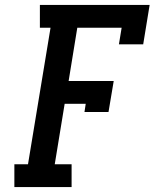

<svg xmlns="http://www.w3.org/2000/svg" viewBox="-20 -755 640 775"><path d="M38 0V-92H93L184 -643H141V-735H584L558 -576H460L471 -643H292L257 -428H439L418 -303H321L326 -336H241L201 -92H269V0Z"/></svg>

Font: Iosevka Curly Slab SmBdEx
Style: Italic
Weight: 600
Width: 7
Italic angle: -9°
Monospace: yes
Designer: Belleve Invis
Foundry: Belleve Invis
Version: Version 11.1.0; ttfautohint (v1.8.3)